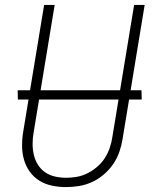

<svg xmlns="http://www.w3.org/2000/svg" viewBox="-20 -755 640 783"><path d="M249 8Q220 8 191.5 2Q163 -4 140 -18.5Q117 -33 101 -55.5Q85 -78 77.5 -105Q70 -132 70 -161.5Q70 -191 75 -220L160 -735H203L117 -214Q113 -191 113 -168Q113 -145 118 -123.5Q123 -102 134.5 -83.5Q146 -65 164 -52.5Q182 -40 204.5 -35Q227 -30 250 -30Q272 -30 294 -34Q316 -38 337 -48.5Q358 -59 376.5 -75Q395 -91 407.5 -110.5Q420 -130 427.5 -152Q435 -174 438 -195L527 -735H570L480 -189Q476 -163 467 -136.5Q458 -110 442 -86.5Q426 -63 404 -44Q382 -25 356 -13Q330 -1 303 3.5Q276 8 249 8ZM558 -349H53L52 -387H557Z"/></svg>

Font: Iosevka Aile Extralight
Style: Italic
Weight: 200
Italic angle: -9°
Designer: Belleve Invis
Foundry: Belleve Invis
Version: Version 31.1.0; ttfautohint (v1.8.4)